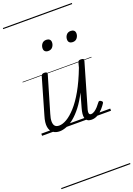

<svg xmlns="http://www.w3.org/2000/svg" viewBox="-264 -1101 1175 1691"><g transform="rotate(-20 323.0 -255.0)"><path d="M161 16Q125 16 99.5 -2Q74 -20 67.5 -59Q61 -98 80 -160L177 -495Q181 -506 187.5 -510.5Q194 -515 207 -515Q223 -515 229.5 -509Q236 -503 232 -491L134 -158Q121 -117 121.5 -89Q122 -61 134.5 -47Q147 -33 174 -33Q206 -33 245.5 -56Q285 -79 330 -128.5Q375 -178 420.5 -258Q466 -338 510 -453L521 -495Q525 -508 531 -512Q537 -516 551 -516Q567 -516 573.5 -510.5Q580 -505 576 -493L462 -100Q454 -76 452.5 -61Q451 -46 456 -39Q461 -32 471 -32Q488 -32 505 -43.5Q522 -55 537.5 -72Q553 -89 566 -107Q572 -116 579 -116Q586 -116 594 -110Q603 -104 604.5 -98Q606 -92 601 -85Q589 -66 568 -42Q547 -18 519.5 -1Q492 16 460 16Q437 16 423 7Q409 -2 403.5 -19Q398 -36 400.5 -59.5Q403 -83 411 -111L448 -243Q412 -171 373.5 -121.5Q335 -72 297.5 -41.5Q260 -11 225 2.5Q190 16 161 16ZM308 -683Q290 -683 278.5 -692.5Q267 -702 267 -721Q267 -745 281.5 -763.5Q296 -782 323 -782Q341 -782 352.5 -772.5Q364 -763 364 -744Q364 -721 349.5 -702Q335 -683 308 -683ZM537 -683Q519 -683 507.5 -692.5Q496 -702 496 -721Q496 -745 510.5 -763.5Q525 -782 552 -782Q570 -782 581.5 -772.5Q593 -763 593 -744Q593 -721 578.5 -702Q564 -683 537 -683ZM0 490H646V500H0ZM0 -20H646V0H0ZM0 -505H646V-500H0ZM0 -1010H646V-1000H0Z"/></g></svg>

Font: Playwrite AU NSW Guides
Style: Regular
Weight: 400
Designer: Veronika Burian, José Scaglione
Foundry: TypeTogether
Version: Version 1.003